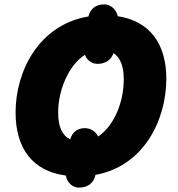

<svg xmlns="http://www.w3.org/2000/svg" viewBox="-20 -794 809 875"><path d="M340 61C378 61 407 42 415 3C636 -37 738 -248 738 -435C738 -595 662 -698 517 -720C509 -754 482 -774 455 -774C419 -774 392 -756 383 -719C156 -681 51 -468 51 -282C51 -118 128 -14 280 6C286 40 312 61 340 61ZM427 -172C416 -196 392 -210 367 -210C335 -210 310 -194 300 -159C264 -176 245 -215 245 -282C245 -380 291 -496 367 -544C377 -518 400 -503 424 -503C459 -503 486 -519 497 -552C528 -532 544 -493 544 -433C544 -322 496 -217 427 -172Z"/></svg>

Font: Noto Sans UI Black
Style: Italic
Weight: 900
Italic angle: -372°
Designer: Monotype Design Team
Foundry: Monotype Imaging Inc.
Version: Version 1.901